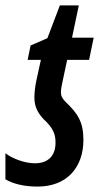

<svg xmlns="http://www.w3.org/2000/svg" viewBox="-44 -679 383 709"><path d="M95 10C203 10 264 -61 264 -162C264 -228 244 -259 198 -303C186 -315 181 -325 181 -338C181 -349 184 -365 187 -378L204 -458H285L302 -540H222L247 -659H177L131 -538L69 -511L58 -458H107L91 -385C86 -361 83 -339 83 -319C83 -287 94 -264 116 -240C154 -205 161 -182 161 -152C161 -102 132 -76 85 -76C49 -76 4 -92 -24 -113V-17C3 -1 42 10 95 10Z"/></svg>

Font: Noto Sans UI Condensed Medium
Style: Italic
Weight: 500
Width: 3
Italic angle: -12°
Designer: Monotype Design Team
Foundry: Monotype Imaging Inc.
Version: Version 1.901